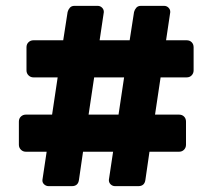

<svg xmlns="http://www.w3.org/2000/svg" viewBox="-20 -675 726 656"><path d="M146.3 -39Q137.3 -39 130.6 -45.3Q124 -51.6 125 -60.6L139.4 -156.6H68.4Q58.4 -156.6 51.4 -163.6Q44.5 -170.5 44.5 -180.5V-259.5Q44.5 -270.1 51.4 -276.7Q58.4 -283.4 68.4 -283.4H158L177 -410.6H94.4Q84.4 -410.6 77.4 -417.6Q70.5 -424.5 70.5 -434.5V-513.5Q70.5 -524.1 77.4 -530.7Q84.4 -537.4 94.4 -537.4H196L211 -634Q213 -642 218.6 -648.5Q224.3 -655 234.3 -655H313.5Q322.5 -655 328.8 -648.7Q335.1 -642.4 334.7 -633.4L320.4 -537.4H423L438 -634Q440 -642 445.6 -648.5Q451.3 -655 461.3 -655H540.5Q549.5 -655 555.8 -648.7Q562.1 -642.4 561.7 -633.4L547.4 -537.4H617.6Q628.3 -537.4 634.9 -530.7Q641.5 -524.1 641.5 -513.5V-434.5Q641.5 -424.5 634.9 -417.6Q628.3 -410.6 617.6 -410.6H528.7L509.7 -283.4H591.6Q602.3 -283.4 608.9 -276.7Q615.5 -270.1 615.5 -259.5V-180.5Q615.5 -170.5 608.9 -163.6Q602.3 -156.6 591.6 -156.6H490.7L476.7 -60Q473.7 -39 452.5 -39H373.3Q364.3 -39 357.9 -45.3Q351.6 -51.6 352 -60.6L366.4 -156.6H263.7L249.7 -60Q246.7 -39 225.5 -39ZM282.7 -283.4H385L404 -410.6H301.7Z"/></svg>

Font: Rubik Light
Style: Regular
Weight: 300
Designer: Hubert and Fischer
Foundry: Hubert and Fischer
Version: Version 2.300;gftools[0.9.30]